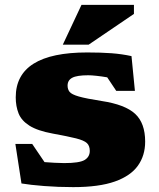

<svg xmlns="http://www.w3.org/2000/svg" viewBox="-20 -752 650 787"><path d="M337.5 -537Q394 -537 437.2 -533.8Q480.5 -530.5 519 -522L533 -379.5H456.5L419.5 -435Q396.5 -439 375.8 -441.2Q355 -443.5 342 -443.5Q295 -443.5 276 -433.2Q257 -423 257 -401Q257 -386 265.2 -375.5Q273.5 -365 303 -356.5Q332.5 -348 396.5 -338Q492.5 -323.5 533.8 -285.5Q575 -247.5 575 -171.5Q575 -114.5 545.2 -72.8Q515.5 -31 450.8 -8Q386 15 280 15Q218 15 160.8 10.5Q103.5 6 68 0L43 -162H112L162.5 -87.5Q182 -86 203.5 -84.8Q225 -83.5 243 -83.5Q305.5 -83.5 326.8 -96.2Q348 -109 348 -133.5Q348 -154.5 336.2 -165.5Q324.5 -176.5 291.8 -184.8Q259 -193 196 -204.5Q133.5 -216 100.8 -236.8Q68 -257.5 56.2 -287Q44.5 -316.5 44.5 -353Q44.5 -537 337.5 -537ZM237.5 -569 314 -732H529V-695L343.5 -569Z"/></svg>

Font: Newsreader 6pt ExtraBold
Style: Regular
Weight: 800
Designer: Hugues Gentile
Foundry: Production Type
Version: Version 1.003; ttfautohint (v1.8.3)